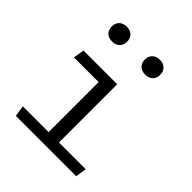

<svg xmlns="http://www.w3.org/2000/svg" viewBox="-207 -898 1034 1034"><g transform="rotate(45 310.0 -381.0)"><path d="M89 -506.5 79 -444H267V-63H70.5L80.5 0H540L550 -63H346V-506.5ZM105 -706C105 -670.5 129 -649.5 163.5 -649.5C198 -649.5 222 -670.5 222 -706C222 -741.5 198 -762.5 163.5 -762.5C129 -762.5 105 -741.5 105 -706ZM357 -706C357 -670.5 381.5 -649.5 415.5 -649.5C450 -649.5 474 -670.5 474 -706C474 -741.5 450 -762.5 415.5 -762.5C381.5 -762.5 357 -741.5 357 -706Z"/></g></svg>

Font: Monaspace Argon Light
Style: Regular
Weight: 300
Designer: Riley Cran & the Lettermatic Team
Foundry: Lettermatic
Version: Version 1.000 (Monaspace Argon)